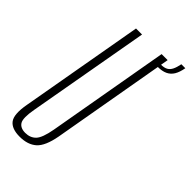

<svg xmlns="http://www.w3.org/2000/svg" viewBox="-235 -760 822 822"><g transform="rotate(45 175.5 -349.5)"><path d="M68 5Q117 5 145.2 -20.2Q173.5 -45.5 186 -114L284.5 -675H248L150.5 -120Q140 -61.5 121.8 -42.5Q103.5 -23.5 73.5 -23.5Q44 -23.5 32.2 -42.5Q20.5 -61.5 31 -120L129.5 -675H93L-6 -114Q-18.5 -45.5 0.8 -20.2Q20 5 68 5ZM277 -641 274.5 -624.5Q301.5 -624.5 319 -632.8Q336.5 -641 347 -658.2Q357.5 -675.5 362.5 -704H338.5Q334 -681 327.2 -667.5Q320.5 -654 309 -647.5Q297.5 -641 277 -641Z"/></g></svg>

Font: Anybody ExtraCondensed ExtraLight
Style: Italic
Weight: 250
Width: 2
Italic angle: -10°
Version: Version 1.113;gftools[0.9.25]